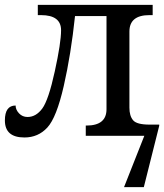

<svg xmlns="http://www.w3.org/2000/svg" viewBox="-20 -556 672 786"><path d="M331.1 -42H334Q416 -42 416 -108.9V-490.2H287.1Q270.5 -333 241 -203.9Q211.4 -74.7 173.8 -33.9Q136.2 6.8 80.1 6.8Q0 6.8 0 -63Q0 -124 43.9 -124Q43.9 -106.9 57.9 -92Q71.8 -77.1 92.8 -77.1Q127.4 -77.1 153.1 -111.8Q178.7 -146.5 204.3 -263.9Q230 -381.3 230 -432.1Q230 -494.1 147.9 -494.1H134.8V-536.1H605V-494.1H591.8Q509.8 -494.1 509.8 -426.8V-115.2Q509.8 -81.5 524.9 -63.7Q540 -45.9 591.8 -45.9H631.8V-41L568.8 210H487.8L570.8 0H331.1Z"/></svg>

Font: Droid-TTFautohint Serif
Style: Regular
Weight: 400
Foundry: Ascender Corporation
Version: Version 1.00; ttfautohint (v1.00rc1.4-1a1c-dirty) -l 8 -r 50